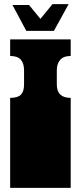

<svg xmlns="http://www.w3.org/2000/svg" viewBox="-20 -906 390 926"><path d="M29 -171V-172Q29 -185 29 -191Q29 -197 29 -209V-260Q29 -269 29 -273.5Q29 -278 29 -282.5Q29 -287 29 -296V-297Q29 -310 29 -316Q29 -322 29 -334V-434Q66 -434 81 -449.5Q96 -465 96 -498V-567Q96 -600 80.5 -618Q65 -636 29 -636V-716H321V-636Q286 -636 270 -617Q254 -598 254 -567V-498Q254 -434 321 -434V0H29V-135Q29 -144 29 -148.5Q29 -153 29 -157.5Q29 -162 29 -171ZM40 -882H120L175 -815L233 -886H311L240 -757H107Z"/></svg>

Font: Danfo
Style: Regular
Weight: 400
Version: Version 1.000;Glyphs 3.2 (3236)